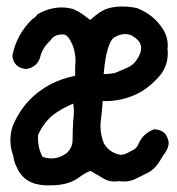

<svg xmlns="http://www.w3.org/2000/svg" viewBox="-20 -552 540 585"><path d="M305.7 -525.4Q327.1 -532.2 351.6 -532.2Q376 -532.2 397.5 -527.3Q450.2 -506.8 478.5 -460Q491.2 -438.5 491.2 -413.1Q491.2 -408.2 490.2 -403.3Q491.2 -396.5 491.2 -389.6Q491.2 -343.8 457 -310.5L450.2 -303.7Q431.6 -285.2 408.2 -271.5Q362.3 -246.1 309.6 -244.1H293Q291 -216.8 288.6 -196.3Q286.1 -175.8 286.1 -168Q286.1 -140.6 296.9 -114.3Q314.5 -85.9 347.7 -80.1Q358.4 -81.1 368.2 -85.9Q377.9 -90.8 388.7 -96.7L393.6 -100.6Q398.4 -105.5 401.4 -112.3Q416 -146.5 450.2 -158.2H452.1Q465.8 -156.2 472.2 -152.8Q478.5 -149.4 481.9 -146Q485.4 -142.6 487.3 -137.7Q492.2 -129.9 494.1 -117.2Q493.2 -100.6 483.4 -86.9Q476.6 -78.1 470.2 -66.9Q463.9 -55.7 460.9 -52.7Q449.2 -35.2 430.2 -25.4Q411.1 -15.6 396.5 -8.8Q378.9 1 358.4 1Q350.6 1 342.8 0Q335.9 1 329.1 1Q309.6 1 295.9 -7.8Q280.3 -17.6 255.9 -31.2Q242.2 -27.3 216.8 -8.8Q186.5 12.7 132.8 12.7Q126 12.7 118.2 12.7Q53.7 9.8 31.2 -42Q23.4 -56.6 20.5 -76.2Q11.7 -101.6 11.7 -123.5Q11.7 -145.5 17.6 -165Q53.7 -254.9 139.6 -297.9Q166 -311.5 209 -321.3V-349.6Q210 -358.4 210 -370.1Q210 -381.8 206.1 -399.4Q202.1 -417 189.5 -436.5Q181.6 -447.3 170.9 -447.3L162.1 -446.3Q144.5 -445.3 132.8 -427.7Q108.4 -406.2 101.6 -375Q90.8 -345.7 58.6 -341.8Q22.5 -345.7 17.6 -380.9V-381.8Q30.3 -447.3 78.1 -493.2Q87.9 -499 94.7 -508.8Q130.9 -529.3 168 -529.3Q184.6 -529.3 203.1 -524.4Q222.7 -515.6 234.9 -506.3Q247.1 -497.1 254.9 -491.2Q285.2 -518.6 305.7 -525.4ZM407.2 -418.9Q404.3 -426.8 392.6 -436.5Q385.7 -441.4 378.9 -445.3Q370.1 -448.2 361.3 -448.2Q345.7 -448.2 329.1 -438.5Q317.4 -432.6 308.6 -403.3Q299.8 -374 295.9 -326.2Q325.2 -327.1 334 -331.1Q350.6 -337.9 370.1 -346.7Q386.7 -354.5 397.5 -371.1Q403.3 -379.9 406.2 -387.7Q409.2 -395.5 409.7 -400.4Q410.2 -405.3 410.2 -406.7Q410.2 -408.2 409.7 -410.2Q409.2 -412.1 408.7 -414.6Q408.2 -417 407.2 -418.9ZM203.1 -183.6Q205.1 -201.2 205.1 -211.9Q205.1 -222.7 203.1 -236.3Q169.9 -222.7 140.6 -201.2Q110.4 -174.8 95.7 -139.6Q95.7 -134.8 95.7 -126.5Q95.7 -118.2 98.6 -104Q101.6 -89.8 109.4 -74.2Q123 -69.3 136.7 -69.3Q160.2 -69.3 182.6 -85Q201.2 -101.6 201.2 -126Q201.2 -155.3 203.1 -183.6Z"/></svg>

Font: JasonHandwriting2
Style: SemiBold
Weight: 600
Version: Version 1.04.7